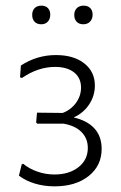

<svg xmlns="http://www.w3.org/2000/svg" viewBox="-20 -654 430 680"><path d="M340 -127Q340 -67 294 -30.5Q248 6 173 6Q136 6 103 -4Q70 -14 47 -32L57 -72L62 -74Q84 -56 113 -46Q142 -36 173 -36Q225 -36 258 -62Q291 -88 291 -130Q291 -164 268.5 -186.5Q246 -209 205 -216H112L108 -220L111 -255L202 -254Q231 -265 249 -289.5Q267 -314 267 -344Q267 -378 242.5 -397.5Q218 -417 175 -417Q115 -417 58 -378L51 -380L54 -422Q111 -459 178 -459Q241 -459 278.5 -429.5Q316 -400 316 -351Q316 -315 296 -284.5Q276 -254 241 -238Q289 -227 314.5 -199Q340 -171 340 -127ZM158 -602Q158 -587 149.5 -577.5Q141 -568 126 -568Q111 -568 102.5 -577Q94 -586 94 -601Q94 -616 102.5 -625Q111 -634 127 -634Q141 -634 149.5 -625.5Q158 -617 158 -602ZM308 -602Q308 -587 299 -577.5Q290 -568 275 -568Q260 -568 251.5 -577Q243 -586 243 -601Q243 -616 252 -625Q261 -634 276 -634Q291 -634 299.5 -625.5Q308 -617 308 -602Z"/></svg>

Font: t
Style: Regular
Weight: 300
Designer: Juan Pablo del Peral
Foundry: Huerta Tipografica
Version: Version 2.004; ttfautohint (v1.8.1)